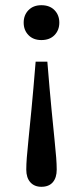

<svg xmlns="http://www.w3.org/2000/svg" viewBox="-20 -532 319 738"><path d="M139 -512Q171 -512 189.5 -493Q208 -474 208 -445Q208 -416 189.5 -397Q171 -378 139 -378Q108 -378 89.5 -397Q71 -416 71 -445Q71 -474 89.5 -493Q108 -512 139 -512ZM162 -295Q171 -184 178 -112Q185 -40 189.5 4Q194 48 196 74Q198 100 198 120Q198 151 183 168.5Q168 186 139 186Q112 186 96.5 168.5Q81 151 81 120Q81 100 83 74Q85 48 89.5 4Q94 -40 101 -112Q108 -184 117 -295Z"/></svg>

Font: Montagu Slab 144pt
Style: Regular
Weight: 400
Designer: Florian Karsten
Foundry: Florian Karsten
Version: Version 1.000; ttfautohint (v1.8.3)